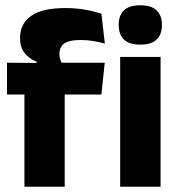

<svg xmlns="http://www.w3.org/2000/svg" viewBox="-20 -707 678 727"><path d="M228 -676.5Q268.5 -676.5 303.2 -670.2Q338 -664 364 -655L377 -542Q357 -547.5 334.5 -551.5Q312 -555.5 285.5 -555.5Q254 -555.5 236.2 -548.8Q218.5 -542 211.8 -530.2Q205 -518.5 205 -502V-501Q205 -489 208.8 -479.5Q212.5 -470 217.5 -461.5L118.5 -458V-473.5Q92.5 -483.5 74.2 -505Q56 -526.5 56 -561V-563.5Q56 -617 97.8 -646.8Q139.5 -676.5 228 -676.5ZM72.5 0V-426.5H225V0ZM6.5 -349V-469.5L138.5 -468.5L196.5 -469.5H376.5L364 -349ZM435 0V-491.5H588V0ZM511.5 -538Q468.5 -538 449 -557.8Q429.5 -577.5 429.5 -611V-614.5Q429.5 -648 449 -667.5Q468.5 -687 511.5 -687Q553.5 -687 573.2 -667.5Q593 -648 593 -614.5V-611Q593 -577 573.2 -557.5Q553.5 -538 511.5 -538Z"/></svg>

Font: Anek Gurmukhi
Style: Bold
Weight: 700
Designer: Sarang Kulkarni (Gurmukhi), Yesha Goshar (Latin)
Foundry: Ek Type
Version: Version 1.003